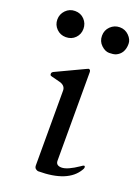

<svg xmlns="http://www.w3.org/2000/svg" viewBox="-143 -716 575 788"><g transform="rotate(20 144.5 -322.0)"><path d="M284 -66Q293 -73 297 -73Q301 -73 301 -66Q301 -62 297 -56Q257 13 127 13Q123 13 116.5 8.5Q110 4 110 -7V-333Q110 -353 88 -361Q78 -364 67 -366.5Q56 -369 49 -371Q42 -373 40.5 -374.5Q39 -376 39 -381.5Q39 -387 46 -391L171 -450Q177 -453 178 -453Q187 -453 187 -441V-55Q187 -34 212 -34Q237 -34 284 -66ZM297 -605Q297 -562 263 -547Q252 -543 234.5 -543Q217 -543 200 -559Q183 -575 183 -599.5Q183 -624 200 -640.5Q217 -657 240.5 -657Q264 -657 280.5 -640.5Q297 -624 297 -605ZM45 -543Q21 -543 4.5 -559.5Q-12 -576 -12 -599.5Q-12 -623 4.5 -640Q21 -657 45 -657Q70 -657 86 -640Q102 -623 102 -599.5Q102 -576 86 -559.5Q70 -543 45 -543Z"/></g></svg>

Font: Cardo
Style: Regular
Weight: 400
Designer: David J. Perry
Foundry: David J. Perry
Version: Version 1.0451